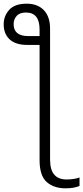

<svg xmlns="http://www.w3.org/2000/svg" viewBox="-29 -785 452 1043"><path d="M116 -765Q175 -765 209 -730Q243 -695 243 -629V81Q243 138 266 164Q289 190 332 190Q353 190 372 187Q391 184 403 179V225Q374 238 327 238Q263 238 224.5 203.5Q186 169 186 85V-541H119Q56 -541 23.5 -571Q-9 -601 -9 -653Q-9 -698 21 -731.5Q51 -765 116 -765ZM112 -717Q78 -717 61.5 -698.5Q45 -680 45 -654Q45 -589 125 -589H186V-625Q186 -717 112 -717Z"/></svg>

Font: RS Noto Sans Light
Style: Regular
Weight: 300
Designer: Monotype Design Team
Foundry: Monotype Imaging Inc.
Version: Version 3.10